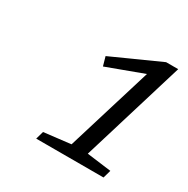

<svg xmlns="http://www.w3.org/2000/svg" viewBox="-99 -800 544 557"><g transform="rotate(30 173.0 -522.0)"><path d="M187.5 -368 275 -654 153.5 -609 145 -639 306 -711.5H346.5L242 -368L323.5 -357.5L316 -331H90.5L98 -357.5Z"/></g></svg>

Font: Newsreader Caption Light
Style: Italic
Weight: 300
Italic angle: -17°
Designer: Hugues Gentile
Foundry: Production Type
Version: Version 1.001